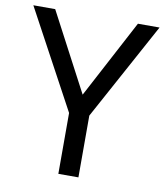

<svg xmlns="http://www.w3.org/2000/svg" viewBox="-81 -781 728 848"><g transform="rotate(10 283.0 -357.0)"><path d="M283 -363 469 -714H566L328 -277V0H238V-273L0 -714H98Z"/></g></svg>

Font: Noto Sans Imperial Aramaic
Style: Regular
Weight: 400
Designer: Monotype Design Team
Foundry: Monotype Imaging Inc.
Version: Version 2.001; ttfautohint (v1.8.4.7-5d5b)